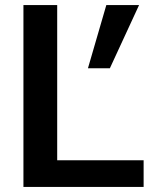

<svg xmlns="http://www.w3.org/2000/svg" viewBox="-20 -742 598 762"><path d="M550 0V-106H207V-722H73V0ZM532 -722H402L329 -471H416Z"/></svg>

Font: Perun SemiBold
Style: Regular
Weight: 600
Foundry: Copyright (c) Stefan Peev, Context Ltd, 2016
Version: Version 1.089